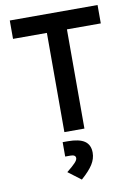

<svg xmlns="http://www.w3.org/2000/svg" viewBox="-104 -760 794 1115"><g transform="rotate(-10 293.0 -202.0)"><path d="M233.9 0V-585H34.2V-693.4H551.8V-585H352.1V0ZM286.1 289.1 210.4 231.9Q246.1 203.1 260.7 187.3Q275.4 171.4 275.4 160.6Q275.4 140.6 245.6 140.6H213.9V55.7H244.6Q311.5 55.7 343.3 77.6Q375 99.6 375 146Q375 181.6 353.8 215.1Q332.5 248.5 286.1 289.1Z"/></g></svg>

Font: CaskaydiaCove NF SemiBold
Style: Regular
Weight: 600
Designer: Aaron Bell
Foundry: Saja Typeworks
Version: Version 2111.001; VTT 6.35;Nerd Fonts 3.2.1